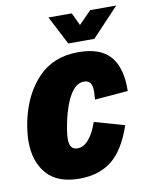

<svg xmlns="http://www.w3.org/2000/svg" viewBox="-80 -750 642 820"><g transform="rotate(-10 240.5 -339.5)"><path d="M11 -183Q11 -220 21 -270Q45 -383 111.5 -452.5Q178 -522 286 -522Q382 -522 425 -472Q468 -422 466 -322L322 -310Q324 -336 324 -344Q324 -371 315.5 -382.5Q307 -394 288 -394Q255 -394 229.5 -353Q204 -312 188 -238Q178 -188 178 -165Q178 -141 186.5 -129.5Q195 -118 213 -118Q239 -118 261.5 -144Q284 -170 300 -217L430 -180Q395 -77 339.5 -33Q284 11 199 11Q104 11 57.5 -42Q11 -95 11 -183ZM187 -690H288L314 -635L368 -690H481L364 -566H251Z"/></g></svg>

Font: Decalotype Black Italic
Style: Regular
Weight: 900
Italic angle: -12°
Designer: Alfredo Marco Pradil
Foundry: Alfredo Marco Pradil
Version: Version 1.0